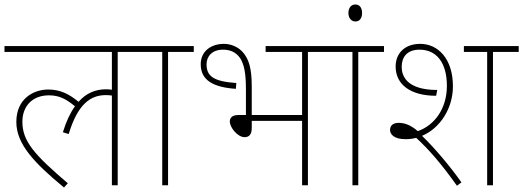

<svg xmlns="http://www.w3.org/2000/svg" viewBox="-20 -828 2338 858"><path d="M0 -596H480V-427C473 -428 464 -429 454 -429C407 -429 365 -412 331 -373C291 -406 251 -428 196 -428C131 -428 53 -388 53 -283C53 -184 133 -100 266 10L283 -9C136 -135 80 -195 80 -284C80 -353 124 -402 199 -402C245 -402 276 -385 315 -353C294 -324 276 -286 261 -237L287 -229C328 -365 386 -403 453 -403C465 -403 473 -402 480 -401V0H506V-596H621V-622H0Z M731 -596H846V-622H606V-596H705V0H731Z M981 -632C924 -632 877 -600 877 -541C877 -469 933 -438 1034 -431L1036 -457C929 -464 903 -491 903 -541C903 -577 929 -606 976 -606C1008 -606 1034 -596 1054 -567C1070 -540 1079 -505 1079 -429V-314H1045C1017 -314 1007 -301 1007 -285C1007 -258 1042 -215 1073 -215C1093 -215 1105 -227 1105 -256V-288H1330V0H1356V-596H1471V-622H1167V-596H1330V-314H1105V-441C1105 -529 1090 -562 1070 -589C1047 -619 1011 -632 981 -632Z M1581 -596H1696V-622H1456V-596H1555V0H1581Z M1537 -770C1537 -745 1552 -732 1568 -732C1585 -732 1598 -744 1598 -770C1598 -793 1587 -808 1568 -808C1550 -808 1537 -794 1537 -770Z M1792 -206C1809 -206 1825 -208 1840 -212C1894 -162 1948 -102 2022 2L2042 -13C1991 -86 1918 -171 1866 -221C1947 -255 2004 -344 2004 -442C2004 -566 1937 -632 1858 -632C1789 -632 1748 -590 1748 -531C1748 -449 1816 -400 1929 -400L1934 -426C1795 -426 1775 -491 1775 -529C1775 -572 1798 -606 1855 -606C1930 -606 1977 -549 1977 -444C1977 -343 1922 -268 1847 -242C1818 -267 1791 -279 1762 -279C1739 -279 1723 -269 1723 -247C1723 -228 1741 -206 1792 -206ZM2183 -596H2298V-622H2053V-596H2157V0H2183Z"/></svg>

Font: Noto Sans Devanagari UI Thin
Style: Regular
Weight: 100
Designer: Jelle Bosma - Monotype Design Team
Foundry: Monotype Imaging Inc.
Version: Version 2.004